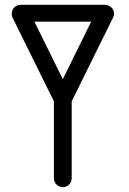

<svg xmlns="http://www.w3.org/2000/svg" viewBox="-20 -774 537 798"><path d="M60 -753C56 -753 52 -752 49 -750C27 -739 26 -714 32 -701L204 -353V-33C204 -13 221 4 241 4C262 4 278 -13 278 -33V-353L450 -701C451 -702 454 -711 454 -717C454 -746 426 -754 417 -754H64C62 -754 61 -754 60 -753ZM359 -684 241 -445 123 -684Z"/></svg>

Font: LS
Style: RegularAlt
Weight: 500
Designer: BSozoo
Foundry: BSozoo
Version: Version 001.000